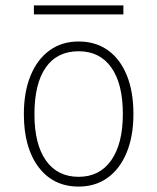

<svg xmlns="http://www.w3.org/2000/svg" viewBox="-20 -676 580 708"><path d="M270 12Q176.5 12 122.2 -59.8Q68 -131.5 68 -255Q68 -337 92.8 -397.2Q117.5 -457.5 162.8 -490.2Q208 -523 270 -523Q332.5 -523 377.8 -490.8Q423 -458.5 447.5 -398.5Q472 -338.5 472 -256Q472 -174 447.2 -113.8Q422.5 -53.5 377.2 -20.8Q332 12 270 12ZM270 -24Q347.5 -24 390.2 -85Q433 -146 433 -256Q433 -367 390.5 -427Q348 -487 270 -487Q190.5 -487 148.8 -427.2Q107 -367.5 107 -255Q107 -144 149.5 -84Q192 -24 270 -24ZM105 -623V-656H435V-623Z"/></svg>

Font: Overpass Thin
Style: Regular
Weight: 250
Designer: Delve Withrington, Dave Bailey, Thomas Jockin
Foundry: Delve Fonts LLC
Version: Version 4.000